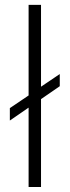

<svg xmlns="http://www.w3.org/2000/svg" viewBox="-20 -750 280 770"><path d="M219.7 -453.1Q219.7 -440.4 219.7 -404.3Q201.2 -391.6 144.5 -352.5Q144.5 -264.6 144.5 0Q132.8 0 94.7 0Q94.7 -79.1 94.7 -318.4Q76.2 -305.7 19.5 -266.6Q19.5 -279.3 19.5 -316.4Q39.1 -329.1 94.7 -367.2Q94.7 -458 94.7 -730.5Q107.4 -730.5 144.5 -730.5Q144.5 -648.4 144.5 -402.3Q164.1 -415 219.7 -453.1Z"/></svg>

Font: LeFont
Style: ExtraLight
Weight: 200
Designer: Leryon MEDIA
Version: Version 1.0